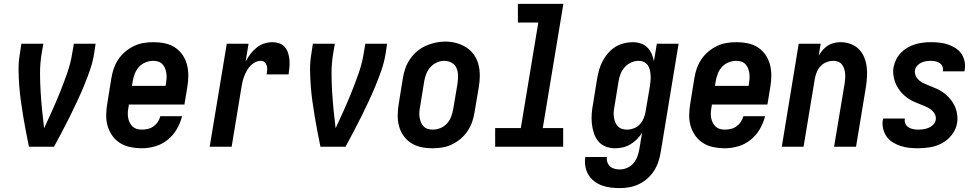

<svg xmlns="http://www.w3.org/2000/svg" viewBox="-20 -755 5040 988"><path d="M129 0Q121 -39 113.5 -77.5Q106 -116 99.5 -155.5Q93 -195 87.5 -234.5Q82 -274 79 -314Q76 -354 75.5 -395Q75 -436 82 -477L90 -530H203L194 -477Q186 -428 186 -380Q186 -332 189 -284Q192 -236 196.5 -189Q201 -142 207 -95Q229 -142 250 -189Q271 -236 290 -283.5Q309 -331 326 -379.5Q343 -428 351 -477L360 -530H472L464 -477Q457 -435 443 -394.5Q429 -354 412.5 -314Q396 -274 377.5 -234.5Q359 -195 339.5 -155.5Q320 -116 299.5 -77.5Q279 -39 258 0Z M709 8Q679 8 650.5 2Q622 -4 598.5 -18.5Q575 -33 558.5 -56Q542 -79 534 -106Q526 -133 526.5 -163Q527 -193 532 -222L553 -352Q557 -378 565.5 -402.5Q574 -427 589 -449.5Q604 -472 625 -489.5Q646 -507 670 -518.5Q694 -530 719.5 -534Q745 -538 770 -538Q800 -538 828.5 -532Q857 -526 880 -511Q903 -496 919 -473Q935 -450 942 -423Q949 -396 949 -366.5Q949 -337 944 -308L929 -217H643L642 -207Q639 -193 638 -179Q637 -165 639 -151.5Q641 -138 646.5 -126Q652 -114 661 -105Q670 -96 682.5 -92Q695 -88 709 -88Q725 -88 740.5 -91.5Q756 -95 769.5 -104.5Q783 -114 792 -127.5Q801 -141 805 -157H917Q908 -122 889.5 -90Q871 -58 842 -35Q813 -12 778.5 -2Q744 8 709 8ZM659 -313H832L834 -323Q836 -337 837 -351Q838 -365 836 -378Q834 -391 829.5 -403Q825 -415 816 -424.5Q807 -434 794.5 -438Q782 -442 768 -442Q749 -442 729 -434Q709 -426 695 -410.5Q681 -395 673.5 -375.5Q666 -356 663 -337Z M1059 0 1147 -530H1259L1244 -439Q1255 -459 1268.5 -477Q1282 -495 1300 -509.5Q1318 -524 1339 -531Q1360 -538 1382 -538Q1400 -538 1417.5 -532Q1435 -526 1446 -512.5Q1457 -499 1462.5 -482Q1468 -465 1469.5 -447Q1471 -429 1469.5 -410Q1468 -391 1465 -372H1352Q1354 -383 1355 -394.5Q1356 -406 1353 -416.5Q1350 -427 1342 -434.5Q1334 -442 1323 -442Q1308 -442 1293.5 -435Q1279 -428 1268 -416Q1257 -404 1249.5 -390Q1242 -376 1236.5 -362Q1231 -348 1227.5 -333Q1224 -318 1222 -303L1172 0Z M1629 0Q1621 -39 1613.5 -77.5Q1606 -116 1599.5 -155.5Q1593 -195 1587.5 -234.5Q1582 -274 1579 -314Q1576 -354 1575.5 -395Q1575 -436 1582 -477L1590 -530H1703L1694 -477Q1686 -428 1686 -380Q1686 -332 1689 -284Q1692 -236 1696.5 -189Q1701 -142 1707 -95Q1729 -142 1750 -189Q1771 -236 1790 -283.5Q1809 -331 1826 -379.5Q1843 -428 1851 -477L1860 -530H1972L1964 -477Q1957 -435 1943 -394.5Q1929 -354 1912.5 -314Q1896 -274 1877.5 -234.5Q1859 -195 1839.5 -155.5Q1820 -116 1799.5 -77.5Q1779 -39 1758 0Z M2205 8Q2175 8 2147 2Q2119 -4 2095.5 -19Q2072 -34 2056 -57Q2040 -80 2033 -107Q2026 -134 2026.5 -163.5Q2027 -193 2032 -222L2053 -352Q2057 -378 2065.5 -402.5Q2074 -427 2089 -449.5Q2104 -472 2125 -490Q2146 -508 2170.5 -519Q2195 -530 2220 -535.5Q2245 -541 2271 -541Q2301 -541 2328.5 -533.5Q2356 -526 2379.5 -511Q2403 -496 2419 -473Q2435 -450 2442 -423Q2449 -396 2449 -366.5Q2449 -337 2444 -308L2422 -178Q2418 -152 2409.5 -127.5Q2401 -103 2386 -80.5Q2371 -58 2350 -40.5Q2329 -23 2305 -11.5Q2281 0 2255.5 4Q2230 8 2205 8ZM2207 -88Q2227 -88 2246.5 -96Q2266 -104 2280 -119.5Q2294 -135 2301.5 -154.5Q2309 -174 2312 -193L2334 -323Q2337 -344 2337 -365Q2337 -386 2329.5 -404Q2322 -422 2304.5 -432Q2287 -442 2266 -442Q2247 -442 2228 -433.5Q2209 -425 2195 -409.5Q2181 -394 2173.5 -375Q2166 -356 2163 -337L2142 -207Q2139 -193 2138 -179Q2137 -165 2139 -152Q2141 -139 2145.5 -127Q2150 -115 2159 -105.5Q2168 -96 2180.5 -92Q2193 -88 2207 -88Z M2528 0V-96H2660L2750 -639H2645V-735H2879L2773 -96H2878V0Z M3170 213Q3146 213 3122 210Q3098 207 3076.5 199Q3055 191 3037 177Q3019 163 3007.5 143.5Q2996 124 2992 100.5Q2988 77 2992 53H3103Q3101 67 3105.5 80Q3110 93 3119.5 101.5Q3129 110 3142.5 113.5Q3156 117 3170 117Q3189 117 3208 108.5Q3227 100 3240 84.5Q3253 69 3260 50Q3267 31 3270 12L3284 -72Q3273 -54 3257.5 -38.5Q3242 -23 3223.5 -12Q3205 -1 3185 3.5Q3165 8 3145 8Q3119 8 3095.5 -1.5Q3072 -11 3057.5 -29.5Q3043 -48 3035.5 -71.5Q3028 -95 3025.5 -120Q3023 -145 3025 -171Q3027 -197 3032 -222L3053 -352Q3057 -375 3063.5 -397.5Q3070 -420 3081.5 -441.5Q3093 -463 3109 -481.5Q3125 -500 3145.5 -513Q3166 -526 3189.5 -532Q3213 -538 3236 -538Q3257 -538 3277 -531.5Q3297 -525 3311 -511Q3325 -497 3333 -478.5Q3341 -460 3345 -440L3360 -530H3472L3380 27Q3376 52 3368 76.5Q3360 101 3346 123Q3332 145 3312 163Q3292 181 3268 192.5Q3244 204 3219 208.5Q3194 213 3170 213ZM3207 -88Q3224 -88 3241.5 -94.5Q3259 -101 3272 -115Q3285 -129 3292 -146Q3299 -163 3302 -180L3324 -310Q3326 -325 3327.5 -339Q3329 -353 3328 -367Q3327 -381 3324 -394.5Q3321 -408 3313.5 -419Q3306 -430 3293.5 -436Q3281 -442 3267 -442Q3247 -442 3228 -433.5Q3209 -425 3195 -409.5Q3181 -394 3173.5 -375Q3166 -356 3163 -337L3142 -207Q3139 -193 3138 -179.5Q3137 -166 3139 -152.5Q3141 -139 3145.5 -127Q3150 -115 3159 -105.5Q3168 -96 3180.5 -92Q3193 -88 3207 -88Z M3709 8Q3679 8 3650.5 2Q3622 -4 3598.5 -18.5Q3575 -33 3558.5 -56Q3542 -79 3534 -106Q3526 -133 3526.5 -163Q3527 -193 3532 -222L3553 -352Q3557 -378 3565.5 -402.5Q3574 -427 3589 -449.5Q3604 -472 3625 -489.5Q3646 -507 3670 -518.5Q3694 -530 3719.5 -534Q3745 -538 3770 -538Q3800 -538 3828.5 -532Q3857 -526 3880 -511Q3903 -496 3919 -473Q3935 -450 3942 -423Q3949 -396 3949 -366.5Q3949 -337 3944 -308L3929 -217H3643L3642 -207Q3639 -193 3638 -179Q3637 -165 3639 -151.5Q3641 -138 3646.5 -126Q3652 -114 3661 -105Q3670 -96 3682.5 -92Q3695 -88 3709 -88Q3725 -88 3740.5 -91.5Q3756 -95 3769.5 -104.5Q3783 -114 3792 -127.5Q3801 -141 3805 -157H3917Q3908 -122 3889.5 -90Q3871 -58 3842 -35Q3813 -12 3778.5 -2Q3744 8 3709 8ZM3659 -313H3832L3834 -323Q3836 -337 3837 -351Q3838 -365 3836 -378Q3834 -391 3829.5 -403Q3825 -415 3816 -424.5Q3807 -434 3794.5 -438Q3782 -442 3768 -442Q3749 -442 3729 -434Q3709 -426 3695 -410.5Q3681 -395 3673.5 -375.5Q3666 -356 3663 -337Z M4003 0 4090 -530H4203L4193 -469Q4202 -484 4213.5 -497.5Q4225 -511 4240 -520.5Q4255 -530 4272 -534Q4289 -538 4305 -538Q4332 -538 4356.5 -529Q4381 -520 4398.5 -503Q4416 -486 4426 -462.5Q4436 -439 4439.5 -413.5Q4443 -388 4441.5 -361Q4440 -334 4436 -308L4385 0H4272L4326 -323Q4328 -337 4329 -350Q4330 -363 4329 -376Q4328 -389 4324 -401Q4320 -413 4312.5 -423Q4305 -433 4293 -437.5Q4281 -442 4268 -442Q4250 -442 4232.5 -435Q4215 -428 4202.5 -414.5Q4190 -401 4183 -384Q4176 -367 4173 -350L4115 0Z M4705 8Q4682 8 4658.5 5.5Q4635 3 4614 -4Q4593 -11 4574 -22.5Q4555 -34 4542.5 -52Q4530 -70 4524.5 -92.5Q4519 -115 4523 -138Q4524 -140 4524 -141.5Q4524 -143 4525 -145H4636Q4636 -144 4636 -143.5Q4636 -143 4636 -142Q4634 -129 4639.5 -117.5Q4645 -106 4655.5 -99.5Q4666 -93 4679 -90.5Q4692 -88 4705 -88Q4718 -88 4732 -90Q4746 -92 4759 -97.5Q4772 -103 4782.5 -113.5Q4793 -124 4795 -138Q4798 -154 4790 -168.5Q4782 -183 4769.5 -192Q4757 -201 4742 -207.5Q4727 -214 4712.5 -219.5Q4698 -225 4683.5 -231.5Q4669 -238 4656 -246.5Q4643 -255 4631.5 -265.5Q4620 -276 4610.5 -288.5Q4601 -301 4594 -314.5Q4587 -328 4582.5 -343.5Q4578 -359 4576.5 -375.5Q4575 -392 4578 -409Q4582 -429 4591.5 -448.5Q4601 -468 4616 -483.5Q4631 -499 4650 -510Q4669 -521 4689 -527Q4709 -533 4729.5 -535.5Q4750 -538 4770 -538Q4793 -538 4815.5 -535.5Q4838 -533 4858.5 -526Q4879 -519 4897 -507.5Q4915 -496 4927 -478.5Q4939 -461 4943.5 -439Q4948 -417 4944 -395Q4944 -393 4943.5 -391.5Q4943 -390 4943 -388H4831Q4832 -388 4832 -389Q4832 -390 4832 -390Q4834 -402 4829.5 -413Q4825 -424 4815.5 -430.5Q4806 -437 4794 -439.5Q4782 -442 4770 -442Q4758 -442 4745 -440Q4732 -438 4720.5 -432.5Q4709 -427 4699.5 -416.5Q4690 -406 4688 -393Q4686 -376 4693.5 -362Q4701 -348 4713.5 -338.5Q4726 -329 4740.5 -323Q4755 -317 4770 -311Q4785 -305 4799.5 -298.5Q4814 -292 4827 -283.5Q4840 -275 4851.5 -264.5Q4863 -254 4872.5 -242Q4882 -230 4889.5 -216Q4897 -202 4901 -187Q4905 -172 4906.5 -155.5Q4908 -139 4905 -122Q4900 -90 4879 -62.5Q4858 -35 4829 -19Q4800 -3 4768 2.5Q4736 8 4705 8Z"/></svg>

Font: Iosevka Curly Oblique
Style: Bold
Weight: 700
Italic angle: -9°
Monospace: yes
Designer: Belleve Invis
Foundry: Belleve Invis
Version: Version 11.1.0; ttfautohint (v1.8.3)